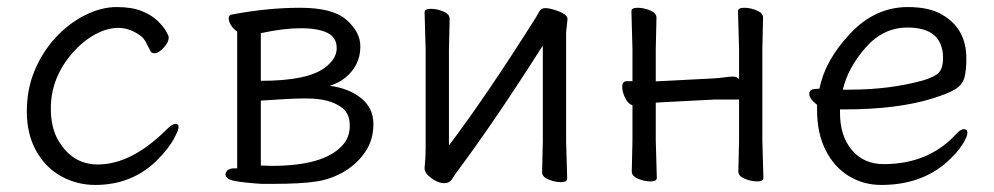

<svg xmlns="http://www.w3.org/2000/svg" viewBox="-20 -506 2816 544"><path d="M429 -56Q357 18 250 18Q198 18 153.5 -6.5Q109 -31 82.5 -78.5Q56 -126 56 -190Q56 -254 78.5 -307Q101 -360 138 -400Q175 -440 221 -463Q267 -486 310.5 -486Q354 -486 382 -474.5Q410 -463 426.5 -447Q443 -431 450.5 -417.5Q458 -404 458 -401Q458 -385 443 -370Q428 -355 419 -355Q410 -355 407 -360Q400 -374 393 -387Q386 -400 375 -407Q346 -427 315 -427Q284 -427 250.5 -409Q217 -391 189 -360Q124 -288 124 -199Q124 -147 143 -112Q183 -40 257 -40Q353 -40 453 -140Q468 -155 477 -155Q486 -155 486 -146Q486 -137 472 -111.5Q458 -86 429 -56Z M719 -37 749 -36Q898 -36 950 -94Q971 -116 971 -150Q971 -184 950 -200Q916 -227 849 -227H839Q806 -227 719 -221ZM719 -412V-277Q851 -277 900 -314Q934 -339 934 -369.5Q934 -400 907.5 -413Q881 -426 832 -426Q783 -426 719 -412ZM722 15Q674 12 646.5 7Q619 2 619 -12Q619 -19 625.5 -24Q632 -29 643 -29H652V-417Q643 -422 635.5 -433Q628 -444 628 -454Q628 -464 638 -465Q738 -484 830.5 -484Q923 -484 962 -449.5Q1001 -415 1001 -374.5Q1001 -334 976.5 -304Q952 -274 914 -263Q968 -256 1003 -228Q1038 -200 1038 -155Q1038 -110 1015.5 -76.5Q993 -43 957 -21Q921 1 877.5 8Q834 15 750 15Z M1516 -18 1518 -106V-377Q1384 -166 1279 -25Q1269 -12 1261.5 0.5Q1254 13 1238 13Q1222 13 1202.5 -1Q1183 -15 1183 -29V-31Q1186 -58 1186 -86V-364L1183 -471Q1183 -481 1200.5 -481Q1218 -481 1236 -473.5Q1254 -466 1254 -453L1252 -364V-94Q1356 -231 1498 -456Q1503 -464 1508 -473.5Q1513 -483 1524.5 -483Q1536 -483 1551 -478Q1588 -467 1588 -452L1584 -415V-106L1587 0Q1587 10 1569.5 10Q1552 10 1534 2.5Q1516 -5 1516 -18Z M2072 -20 2074 -108V-224H2005L1851 -216L1838 -215V-108L1841 -2Q1841 8 1823.5 8Q1806 8 1788 0.5Q1770 -7 1770 -20L1772 -108V-208Q1760 -211 1751.5 -228Q1743 -245 1743 -260.5Q1743 -276 1756 -276H1772V-367L1769 -474Q1769 -484 1786.5 -484Q1804 -484 1822 -476.5Q1840 -469 1840 -456L1838 -367V-275Q1841 -276 1845 -276H1850L2004 -284Q2019 -285 2033.5 -287Q2048 -289 2057.5 -289Q2067 -289 2074 -282V-367L2071 -474Q2071 -484 2088.5 -484Q2106 -484 2124 -476.5Q2142 -469 2142 -456L2140 -367V-108L2143 -2Q2143 8 2125.5 8Q2108 8 2090 0.5Q2072 -7 2072 -20Z M2388 -252Q2500 -252 2595 -278Q2631 -289 2641.5 -302Q2652 -315 2652 -341Q2652 -428 2551 -428Q2482 -428 2432 -370.5Q2382 -313 2368 -252ZM2292 -254 2302 -255Q2317 -334 2388 -410Q2459 -486 2552 -486Q2614 -486 2650 -464Q2718 -425 2718 -340Q2718 -306 2712.5 -286Q2707 -266 2687 -253.5Q2667 -241 2622 -227Q2522 -196 2373 -196H2360V-186Q2360 -121 2393.5 -81Q2427 -41 2484 -41Q2610 -41 2688 -125Q2701 -140 2711 -140Q2721 -140 2721 -129.5Q2721 -119 2706.5 -96Q2692 -73 2662 -46Q2589 18 2477 18Q2426 18 2384.5 -7.5Q2343 -33 2319 -81Q2295 -129 2295 -195V-209Q2273 -226 2273 -240Q2273 -254 2292 -254Z"/></svg>

Font: LXGW WenKai
Style: Regular
Weight: 400
Designer: LXGW / Fontworks Inc.
Foundry: LXGW / Fontworks Inc.
Version: Version 1.520; June 14, 2025